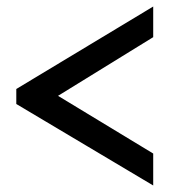

<svg xmlns="http://www.w3.org/2000/svg" viewBox="-20 -553 587 589"><path d="M30 -280 450 -533V-439L158 -259L450 -82V16L30 -234Z"/></svg>

Font: Raleway-v4020 Medium
Style: Italic
Weight: 500
Italic angle: -12°
Designer: Matt McInerney, Pablo Impallari, Rodrigo Fuenzalida
Foundry: Matt McInerney, Pablo Impallari, Rodrigo Fuenzalida
Version: Version 4.020;PS 004.020;hotconv 1.0.88;makeotf.lib2.5.64775